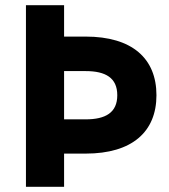

<svg xmlns="http://www.w3.org/2000/svg" viewBox="-20 -720 652 740"><path d="M80 -700V0H227V-128H310C489 -128 583 -212 583 -353C583 -495 489 -579 310 -579H227V-700ZM227 -260V-446H310C387 -446 432 -420 432 -353C432 -286 387 -260 310 -260Z"/></svg>

Font: Jost
Style: Bold
Weight: 700
Version: Version 3.710